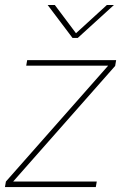

<svg xmlns="http://www.w3.org/2000/svg" viewBox="-24 -760 492 780"><path d="M-3.9 0 0 -22.5 415 -492.7V-493.2H82.5L86.4 -515.6H447.8L443.8 -492.2L29.8 -22.9V-22.5H369.1L365.2 0ZM198.7 -739.7 284.7 -625 410.2 -739.7H438.5V-739.3L292 -606H270.5L169.9 -739.3V-739.7Z"/></svg>

Font: Inter Display Thin
Style: Italic
Weight: 100
Italic angle: -9.39999°
Designer: Rasmus Andersson
Foundry: rsms
Version: Version 4.000;git-a52131595